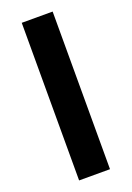

<svg xmlns="http://www.w3.org/2000/svg" viewBox="-146 -815 598 870"><g transform="rotate(-20 152.5 -380.0)"><path d="M227 0H78V-760H227Z"/></g></svg>

Font: Noto Sans Gujarati
Style: Regular
Weight: 400
Designer: Jelle Bosma - Monotype Design Team, Universal Thirst
Foundry: Monotype Imaging Inc.
Version: Version 2.102